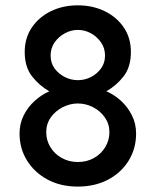

<svg xmlns="http://www.w3.org/2000/svg" viewBox="-20 -689 587 724"><path d="M273.4 14.6Q209 14.6 159.7 -11.7Q110.4 -38.1 82 -83.5Q53.7 -128.9 53.7 -185.5Q53.7 -222.7 69.3 -253.9Q85 -285.2 110.8 -308.6Q136.7 -332 166 -344.7Q127.9 -366.2 100.6 -401.4Q73.2 -436.5 73.2 -493.2Q73.2 -545.9 100.1 -585.4Q127 -625 172.4 -647Q217.8 -668.9 273.4 -668.9Q329.1 -668.9 374.5 -647Q419.9 -625 446.8 -585.4Q473.6 -545.9 473.6 -493.2Q473.6 -436.5 446.3 -401.4Q418.9 -366.2 380.9 -344.7Q411.1 -332 436.5 -308.6Q461.9 -285.2 477.5 -253.9Q493.2 -222.7 493.2 -185.5Q493.2 -128.9 465.3 -83.5Q437.5 -38.1 387.7 -11.7Q337.9 14.6 273.4 14.6ZM273.4 -78.1Q307.6 -78.1 334.5 -93.3Q361.3 -108.4 377 -134.3Q392.6 -160.2 392.6 -190.4Q392.6 -221.7 375.5 -246.1Q358.4 -270.5 331.1 -284.7Q303.7 -298.8 273.4 -298.8Q244.1 -298.8 216.3 -284.7Q188.5 -270.5 171.4 -246.1Q154.3 -221.7 154.3 -190.4Q154.3 -160.2 169.9 -134.3Q185.5 -108.4 212.9 -93.3Q240.2 -78.1 273.4 -78.1ZM273.4 -386.7Q299.8 -386.7 322.8 -398.4Q345.7 -410.2 360.8 -430.7Q376 -451.2 376 -479.5Q376 -507.8 360.8 -529.3Q345.7 -550.8 322.8 -563.5Q299.8 -576.2 273.4 -576.2Q248 -576.2 224.6 -563.5Q201.2 -550.8 186 -529.3Q170.9 -507.8 170.9 -479.5Q170.9 -451.2 186 -430.7Q201.2 -410.2 224.6 -398.4Q248 -386.7 273.4 -386.7Z"/></svg>

Font: Sen Medium
Style: Regular
Weight: 500
Designer: Kosal Sen, Philatype
Foundry: Philatype
Version: Version 2.000;gftools[0.9.31]